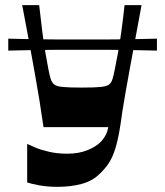

<svg xmlns="http://www.w3.org/2000/svg" viewBox="-20 -514 640 744"><path d="M12 -317.9V-364.2Q48.9 -363.2 79.9 -362.7Q110.9 -362.2 138.3 -361.7Q165.6 -361.2 191.5 -361.2Q217.3 -361.2 244 -361.2Q270.7 -361.2 300 -361.2Q329.4 -361.2 356.1 -361.2Q382.8 -361.2 408.6 -361.2Q434.5 -361.2 461.8 -361.7Q489.2 -362.2 520.3 -362.7Q551.5 -363.2 588.1 -364.2V-317.9Q551.5 -318.9 520.3 -319.4Q489.2 -319.9 461.8 -320.4Q434.5 -320.9 408.6 -320.9Q382.8 -320.9 356.1 -320.9Q329.4 -320.9 300 -320.9Q270.7 -320.9 244 -320.9Q217.3 -320.9 191.5 -320.9Q165.6 -320.9 138.3 -320.4Q110.9 -319.9 79.9 -319.4Q48.9 -318.9 12 -317.9ZM85.3 193V43.6Q94.3 48.2 116.5 57.6Q138.7 66.9 170.8 74.3Q202.8 81.6 239.8 81.6Q283.8 81.6 317.3 68.6Q350.9 55.6 371.5 34.7Q382.2 23.1 389.2 9.9Q396.2 -3.2 399.8 -21.4H148.6Q140.9 -75.7 132.8 -125.5Q124.6 -175.3 115.1 -228.7Q105.7 -282.2 93.8 -346.6Q82 -410.9 66 -494.1H131.8Q137.8 -438.8 143.9 -391.7Q150 -344.6 156.3 -307.5Q162.7 -270.5 167.6 -245.4Q172.6 -220.3 176 -209.6Q181 -194.6 189.5 -187.1Q198 -179.6 222.2 -177.1Q246.3 -174.6 296.7 -174.6Q347.1 -174.6 370.8 -177.1Q394.5 -179.6 403.5 -187.1Q412.5 -194.6 416.5 -209.6Q419.8 -220.6 425 -245.7Q430.1 -270.8 436.9 -307.9Q443.7 -344.9 450.2 -391.8Q456.7 -438.8 462.7 -494.1H528.5Q516.1 -427.3 505 -366.8Q493.8 -306.3 484.1 -253.6Q474.5 -201 467 -158.6Q459.6 -116.1 454.6 -85Q449.6 -53.9 447.6 -36.2Q438.6 23.5 427.5 59.6Q416.4 95.8 401.4 118.3Q386.4 140.8 365.4 160.5Q337.3 187.9 295.1 199Q252.9 210 203.8 210Q164.4 210 132.4 204.2Q100.3 198.3 85.3 193Z"/></svg>

Font: Ojuju ExtraLight
Style: Regular
Weight: 200
Designer: Chisaokwu Joboson, Mirko Velimirovic
Foundry: Udi Foundry
Version: Version 1.000